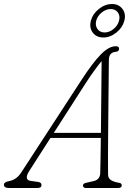

<svg xmlns="http://www.w3.org/2000/svg" viewBox="-48 -935 678 955"><path d="M96.5 -83Q84 -63.5 85.5 -50.8Q87 -38 103 -35.5L141.5 -30Q158.5 -28 158.5 -14Q158.5 0 138.5 0H-3.5Q-28.5 0 -28.5 -16Q-28.5 -29.5 -3.5 -34Q13.5 -37 29 -47Q44.5 -57 57.5 -77L356.5 -536Q412 -621.5 452.5 -663.2Q493 -705 527.5 -705Q544.5 -705 544.5 -693Q544.5 -678.5 526.5 -677Q493.5 -674 493.5 -636Q493 -594 492.5 -535.5Q492 -477 491.2 -411.5Q490.5 -346 490 -281.2Q489.5 -216.5 489.2 -161Q489 -105.5 489.5 -68Q489.5 -48 504 -39Q518.5 -30 542.5 -26Q557.5 -24.5 557.5 -13Q557.5 0 539.5 0H378.5Q373.5 0 369 -3Q364.5 -6 364.5 -12Q364.5 -21.5 377.5 -25L416.5 -34Q449 -41 450.5 -73Q451.5 -104 452.2 -149.8Q453 -195.5 453.5 -249H203ZM375.5 -517 219.5 -274H454Q454.5 -336 455.2 -401Q456 -466 456.5 -525.8Q457 -585.5 457.5 -631Q444 -615.5 422.8 -586.5Q401.5 -557.5 375.5 -517ZM466 -748.5Q431.5 -748.5 413.2 -773Q395 -797.5 404 -832Q413 -866 443.8 -890.5Q474.5 -915 509 -915Q543 -915 561.2 -890.5Q579.5 -866 570.5 -832Q561.5 -797.5 530.8 -773Q500 -748.5 466 -748.5ZM502.5 -890Q479.5 -890 458.2 -873Q437 -856 430.5 -832Q424.5 -808 436.8 -790.8Q449 -773.5 472.5 -773.5Q495.5 -773.5 516.8 -790.8Q538 -808 544 -832Q550.5 -856 538.2 -873Q526 -890 502.5 -890Z"/></svg>

Font: Fraunces 9pt S100 Thin
Style: Italic
Weight: 100
Italic angle: -16°
Version: Version 1.000; ttfautohint (v1.8.3)